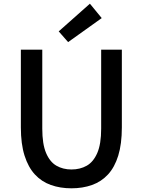

<svg xmlns="http://www.w3.org/2000/svg" viewBox="-20 -1006 773 1040"><path d="M367 14Q306 14 255.5 -4Q205 -22 169 -61Q133 -100 113 -163Q93 -226 93 -316V-737H209V-309Q209 -226 229.5 -177.5Q250 -129 285.5 -108.5Q321 -88 367 -88Q414 -88 450 -108.5Q486 -129 507 -177.5Q528 -226 528 -309V-737H640V-316Q640 -226 620.5 -163Q601 -100 565 -61Q529 -22 478.5 -4Q428 14 367 14ZM349 -778 298 -836 467 -986 531 -908Z"/></svg>

Font: Noto Sans JP Thin Medium
Style: Regular
Weight: 500
Version: Version 2.004-H2;hotconv 1.0.118;makeotfexe 2.5.65603